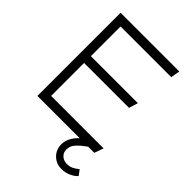

<svg xmlns="http://www.w3.org/2000/svg" viewBox="-251 -796 1112 1112"><g transform="rotate(45 305.5 -240.0)"><path d="M538.1 127Q517.6 143.1 501.7 150.6Q485.8 158.2 463.9 158.2Q438 158.2 420.4 142.3Q402.8 126.5 402.8 101.1Q402.8 85.4 408.2 72Q413.6 58.6 426 45.9Q438.5 33.2 444.3 28.1Q450.2 22.9 465.8 11.2L481 0H530.8L550.8 -56.2H121.1V-326.2H488.8L505.9 -381.8H121.1V-625H536.1L545.9 -681.2H64.9V0H411.1Q360.8 46.9 360.8 100.1Q360.8 143.6 390.1 172.4Q419.4 201.2 463.9 201.2Q493.2 201.2 520.8 188.5Q548.3 175.8 562 159.2Z"/></g></svg>

Font: Comic Neue Angular
Style: Regular
Weight: 400
Designer: Craig Rozynski
Foundry: Craig Rozynski
Version: Version 2.003